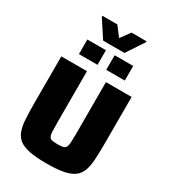

<svg xmlns="http://www.w3.org/2000/svg" viewBox="-252 -1200 1187 1334"><g transform="rotate(30 341.0 -533.5)"><path d="M341 8Q259 8 206.5 -2Q154 -12 124 -34Q94 -56 80 -93Q66 -130 62.5 -184.5Q59 -239 59 -313V-688H265V-276Q265 -231 266.5 -205Q268 -179 274.5 -166Q281 -153 297 -149.5Q313 -146 341 -146Q369 -146 384.5 -149.5Q400 -153 407 -166Q414 -179 415.5 -205Q417 -231 417 -276V-688H623V-313Q623 -239 619.5 -184.5Q616 -130 602 -93Q588 -56 557.5 -34Q527 -12 474.5 -2Q422 8 341 8ZM157 -763V-880H306V-763ZM376 -763V-880H525V-763ZM256 -928 165 -1067V-1075H285L343 -999L399 -1075H519V-1067L427 -928Z"/></g></svg>

Font: Saira Thin ExtraBold
Style: Regular
Weight: 800
Version: Version 1.101